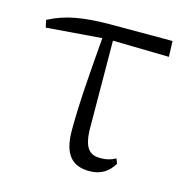

<svg xmlns="http://www.w3.org/2000/svg" viewBox="-84 -592 667 686"><g transform="rotate(15 249.5 -249.0)"><path d="M305 14C347 14 375 -5 394 -37L387 -55C371 -46 354 -41 331 -41C293 -41 270 -59 268 -130L266 -458L474 -454L472 -512H252C143 -512 79 -501 16 -468L22 -441L227 -457C218 -344 207 -221 207 -111C207 -20 242 14 305 14Z"/></g></svg>

Font: Noto Serif CJK HK Light
Style: Regular
Weight: 300
Designer: Ryoko NISHIZUKA 西塚涼子 (kana & ideographs); Frank Grießhammer (Latin, Greek & Cyrillic); Wenlong ZHANG 张文龙 (bopomofo); San
Foundry: Adobe
Version: Version 2.001;hotconv 1.1.0;makeotfexe 2.6.0